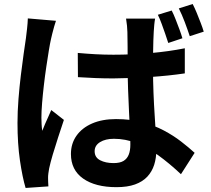

<svg xmlns="http://www.w3.org/2000/svg" viewBox="-20 -863 1040 945"><path d="M362.8 -602.5Q406.4 -598.5 449.8 -596.1Q493.2 -593.7 537.7 -593.7Q629.9 -593.7 720.9 -601.7Q811.9 -609.8 889.6 -625.4V-501.8Q810.9 -490.1 719.7 -484Q628.5 -477.9 537.9 -477.1Q494.3 -477.1 450.9 -478.7Q407.6 -480.3 363.6 -483.3ZM743.4 -771.4Q740.7 -757 739.2 -740.1Q737.7 -723.2 736.7 -706.8Q735.7 -690.7 734.8 -663.4Q733.9 -636.1 733.5 -602.6Q733.1 -569 733.1 -532.8Q733.1 -464.2 735.5 -404.9Q737.9 -345.6 741.3 -295.2Q744.7 -244.8 747.1 -202.5Q749.4 -160.1 749.4 -124.4Q749.4 -85.2 738.8 -51.7Q728.1 -18.3 705.1 6.5Q682 31.2 644.7 44.7Q607.4 58.2 553.4 58.2Q449.4 58.2 389.2 15.9Q329.1 -26.4 329.1 -105Q329.1 -156 356.3 -194.8Q383.6 -233.7 433.4 -255.3Q483.2 -276.9 550.9 -276.9Q621.7 -276.9 680 -261.6Q738.4 -246.2 785.8 -221.1Q833.2 -196 870.9 -166.8Q908.6 -137.7 938 -110.8L870.6 -5.6Q812.7 -59.9 758.6 -98.9Q704.4 -137.9 651 -158.9Q597.6 -179.9 540.8 -179.9Q498.9 -179.9 472.4 -163.5Q445.8 -147.1 445.8 -118.7Q445.8 -88.3 472.8 -74.3Q499.7 -60.3 538.9 -60.3Q570.2 -60.3 587.9 -70.9Q605.6 -81.6 613.6 -101.9Q621.6 -122.2 621.6 -151.4Q621.6 -177.1 619.6 -219.4Q617.6 -261.8 615 -313.6Q612.4 -365.3 610.4 -421.6Q608.4 -478 608.4 -532.3Q608.4 -589.3 608 -636.1Q607.6 -682.8 607 -705Q607 -716.7 605.1 -736.5Q603.1 -756.3 600.4 -771.4ZM255.4 -760.6Q251.8 -750.7 246.7 -732.8Q241.6 -714.9 237.3 -697.5Q233.1 -680.1 231.1 -671.1Q226.4 -650.7 220.5 -615.1Q214.6 -579.4 208 -534.9Q201.3 -490.4 196 -444Q190.6 -397.5 187.2 -355.8Q183.8 -314.1 183.8 -284.1Q183.8 -269.8 184.7 -252.1Q185.5 -234.4 188.1 -219.1Q194.7 -237 202.2 -253.7Q209.6 -270.5 217.5 -287.9Q225.5 -305.2 232.3 -321.4L294.5 -272.9Q280.6 -231.6 266 -186.6Q251.3 -141.7 239.5 -101.6Q227.7 -61.4 221.9 -34Q219.9 -24 218.1 -10Q216.3 3.9 216.6 12.4Q216.8 20.1 217 31.7Q217.2 43.2 218.2 54.4L106 62.1Q90.4 10 78.2 -72.8Q66.1 -155.6 66.1 -257.4Q66.1 -313.7 70.9 -374.9Q75.7 -436.1 82.7 -493.4Q89.6 -550.7 96.4 -598Q103.3 -645.3 107.5 -674.4Q110.3 -695.4 113.2 -722Q116.2 -748.6 117 -772.4ZM825.1 -811.2Q834.9 -792.1 844.5 -767.4Q854.2 -742.7 863.2 -718.4Q872.2 -694.1 877.8 -674.7L808.2 -651.5Q801.2 -673.5 792.8 -697.7Q784.4 -721.9 775.6 -745.9Q766.9 -770 756.9 -790.3ZM928.3 -843.3Q938.3 -824 948.4 -799.4Q958.4 -774.8 967.7 -750.7Q977 -726.7 982.8 -707.2L914 -684.9Q903.3 -717.3 889.3 -754.5Q875.3 -791.7 860.1 -821.6Z"/></svg>

Font: Noto Sans HK Thin
Style: Regular
Weight: 100
Designer: Ryoko NISHIZUKA 西塚涼子 (kana, bopomofo & ideographs); Paul D. Hunt (Latin, Greek & Cyrillic); Sandoll Communications 산돌커뮤니
Foundry: Adobe
Version: Version 2.004-H2;hotconv 1.0.118;makeotfexe 2.5.65603